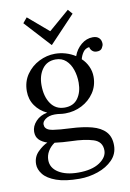

<svg xmlns="http://www.w3.org/2000/svg" viewBox="-88 -632 603 891"><g transform="rotate(-10 213.5 -187.0)"><path d="M214.2 203.5Q146.3 203.5 104.9 188.5Q63.4 173.5 44.9 150.2Q26.4 126.9 26.4 102.3Q26.4 67.8 49.7 44.7Q73 21.6 95.3 12.1Q71.1 4 57.4 -9.9Q43.6 -23.8 43.6 -47.3Q43.6 -73.7 64.5 -96.3Q85.4 -118.8 118.8 -124.7Q84.3 -140.8 63.6 -170.3Q42.9 -199.9 42.9 -238.7Q42.9 -283.8 66.2 -317.4Q89.5 -350.9 126 -369.3Q162.4 -387.6 201.3 -387.6Q226.3 -387.6 250.8 -380.5Q275.4 -373.3 296.7 -359.7Q308 -391.3 332.8 -412Q357.5 -432.7 387.6 -432.7Q406.7 -432.7 416.9 -422.6Q427.2 -412.5 427.2 -394.9Q427.2 -386.9 420.2 -375.3Q413.3 -363.8 394.9 -364.1Q382.1 -364.1 373.9 -371.7Q365.6 -379.2 363.4 -390.5Q344.3 -388 334.1 -372.9Q323.8 -357.9 319.8 -341Q338.1 -324.2 348.9 -300.9Q359.7 -277.6 359.7 -251.6Q359.7 -209.4 337.6 -176.6Q315.4 -143.7 279.4 -125.2Q243.5 -106.7 201.3 -106.7Q187.4 -106.7 176.6 -108.5Q165.7 -110.4 151.1 -110.4Q123.2 -110.4 105.8 -96.8Q88.4 -83.2 93.9 -64.5Q99.4 -46.6 130.4 -41.6Q161.3 -36.7 213.4 -34.5Q271.4 -31.9 312.6 -20.9Q353.9 -9.9 375.9 13.9Q397.9 37.8 397.9 78.1Q397.9 118.4 370.4 146.5Q342.9 174.6 300.7 189Q258.5 203.5 214.2 203.5ZM213.4 174.2Q277.6 174.2 313.7 150.2Q349.8 126.1 349.8 93.9Q349.8 52.1 308.9 39.2Q268.1 26.4 205.7 24.9Q185.6 24.2 166.1 22.7Q146.7 21.3 128.3 18.7Q108.2 32.3 96.8 51.7Q85.4 71.1 85.4 93.1Q85.4 130.2 120.5 152.2Q155.5 174.2 213.4 174.2ZM203.5 -133.8Q245.3 -133.8 266 -163.2Q286.8 -192.5 286.8 -236.5Q286.8 -269.5 277 -297.9Q267.3 -326.4 248.1 -343.8Q228.8 -361.2 199.9 -361.2Q159.1 -361.2 137 -330.8Q114.8 -300.3 114.8 -255.2Q114.8 -201.3 138.1 -167.6Q161.3 -133.8 203.5 -133.8ZM193.6 -430.5 81.8 -552.6 101.9 -576.8 197.7 -495H199.1L295.9 -578.3L314.6 -556.7L195.1 -430.5Z"/></g></svg>

Font: Parastoo
Style: Regular
Weight: 400
Foundry: Saber Rastikerdar (saber.rastikerdar@gmail.com)
Version: Version 3.000